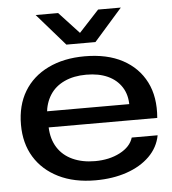

<svg xmlns="http://www.w3.org/2000/svg" viewBox="-53 -784 754 842"><g transform="rotate(-5 324.0 -363.5)"><path d="M334 9Q240 9 171.5 -25Q103 -59 66 -119.5Q29 -180 29 -262Q29 -347 66 -408.5Q103 -470 172 -503.5Q241 -537 333 -537Q432 -537 500 -500.5Q568 -464 601.5 -398Q635 -332 627 -240H149Q151 -188 174.5 -151Q198 -114 240.5 -94.5Q283 -75 339 -75Q402 -75 449 -99.5Q496 -124 508 -164H622Q612 -111 572.5 -72Q533 -33 471.5 -12Q410 9 334 9ZM147 -301 141 -311H518L510 -302Q511 -351 489 -385.5Q467 -420 427.5 -438Q388 -456 333 -456Q278 -456 237 -437Q196 -418 173.5 -383Q151 -348 147 -301ZM258 -595 135 -736H234L322 -641L410 -736H510L386 -595Z"/></g></svg>

Font: Mona Sans Expanded Medium
Style: Regular
Weight: 500
Width: 7
Designer: Deni Anggara
Foundry: GitHub
Version: Version 2.000